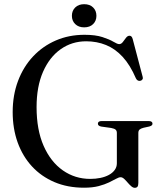

<svg xmlns="http://www.w3.org/2000/svg" viewBox="-20 -880 773 916"><path d="M640 -7.5Q640 5.5 635.8 10.8Q631.5 16 623 16Q614.5 16 605.8 8.2Q597 0.5 588.5 -9.5Q580 -19.5 571.8 -27Q563.5 -34.5 555.5 -34.5Q547 -34.5 533.8 -27Q520.5 -19.5 500.2 -9.8Q480 0 450.8 7.8Q421.5 15.5 381 15.5Q302.5 15.5 239.8 -11.2Q177 -38 132.5 -86.2Q88 -134.5 64.2 -200.5Q40.5 -266.5 40.5 -345.5Q40.5 -426 66 -493.8Q91.5 -561.5 137.8 -610.8Q184 -660 246.5 -687Q309 -714 383 -714Q435.5 -714 469 -703Q502.5 -692 521.2 -680.8Q540 -669.5 548.5 -669.5Q558.5 -669.5 566 -679.5Q573.5 -689.5 581 -699.5Q588.5 -709.5 598 -709.5Q603 -709.5 606.8 -706Q610.5 -702.5 613 -694L660.5 -514Q663 -507 659.8 -501.5Q656.5 -496 649.5 -494.5Q643 -493 637.5 -496Q632 -499 628.5 -506Q601 -570 565.2 -608.8Q529.5 -647.5 485.8 -665.2Q442 -683 391 -683Q323 -683 269.5 -645.2Q216 -607.5 185.2 -537.2Q154.5 -467 154.5 -369Q154.5 -260.5 188.2 -184Q222 -107.5 280 -67Q338 -26.5 410.5 -26.5Q436 -26.5 459 -31.2Q482 -36 499.5 -45.5Q517 -55 527.2 -69Q537.5 -83 537.5 -101V-245.5Q537.5 -256 531.8 -261.2Q526 -266.5 510.5 -269.5L464 -276Q455.5 -277.5 451.2 -281Q447 -284.5 447 -290Q447 -296 451.5 -299.2Q456 -302.5 465.5 -302.5H689Q698.5 -302.5 703 -299.2Q707.5 -296 707.5 -290Q707.5 -285 704 -282Q700.5 -279 692.5 -276.5L665 -270.5Q651.5 -267 645.8 -261.8Q640 -256.5 640 -245.5ZM381.5 -749.5Q355 -749.5 339 -765Q323 -780.5 323 -804.5Q323 -829 339 -844.5Q355 -860 381.5 -860Q408.5 -860 424.2 -844.5Q440 -829 440 -804.5Q440 -780.5 424.2 -765Q408.5 -749.5 381.5 -749.5Z"/></svg>

Font: Fraunces 60pt
Style: Regular
Weight: 400
Version: Version 1.000;[b76b70a41]